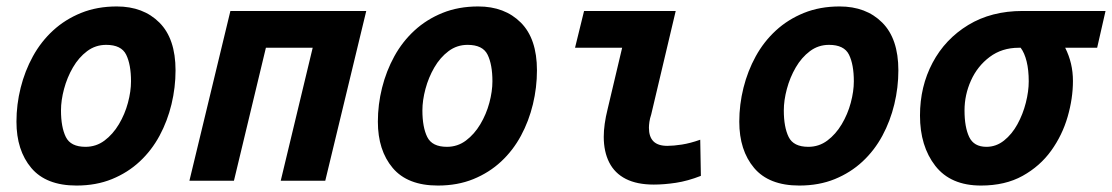

<svg xmlns="http://www.w3.org/2000/svg" viewBox="-20 -560 3446 595"><path d="M217 15Q123 15 77 -39.5Q31 -94 31 -183Q31 -236 44 -288Q57 -340 82 -385.5Q107 -431 144.5 -465.5Q182 -500 231.5 -520Q281 -540 342 -540Q424 -540 474 -490Q524 -440 524 -342Q524 -289 511.5 -237Q499 -185 474.5 -139.5Q450 -94 413 -59.5Q376 -25 327 -5Q278 15 217 15ZM245 -105Q278 -105 304 -124.5Q330 -144 348.5 -175Q367 -206 376.5 -241.5Q386 -277 386 -308Q386 -360 371 -390.5Q356 -421 309 -421Q276 -421 250 -401.5Q224 -382 206 -351Q188 -320 178.5 -284.5Q169 -249 169 -218Q169 -166 184 -135.5Q199 -105 245 -105Z M567 0 694 -526H1115L988 0H850L949 -412H804L705 0Z M1337 15Q1243 15 1197 -39.5Q1151 -94 1151 -183Q1151 -236 1164 -288Q1177 -340 1202 -385.5Q1227 -431 1264.5 -465.5Q1302 -500 1351.5 -520Q1401 -540 1462 -540Q1544 -540 1594 -490Q1644 -440 1644 -342Q1644 -289 1631.5 -237Q1619 -185 1594.5 -139.5Q1570 -94 1533 -59.5Q1496 -25 1447 -5Q1398 15 1337 15ZM1365 -105Q1398 -105 1424 -124.5Q1450 -144 1468.5 -175Q1487 -206 1496.5 -241.5Q1506 -277 1506 -308Q1506 -360 1491 -390.5Q1476 -421 1429 -421Q1396 -421 1370 -401.5Q1344 -382 1326 -351Q1308 -320 1298.5 -284.5Q1289 -249 1289 -218Q1289 -166 1304 -135.5Q1319 -105 1365 -105Z M2006 12Q1954 12 1919.5 -5.5Q1885 -23 1868 -56.5Q1851 -90 1851 -136Q1851 -155 1854 -176.5Q1857 -198 1863 -222L1908 -412H1762L1790 -526H2074L1998 -205Q1994 -193 1992.5 -182.5Q1991 -172 1991 -164Q1991 -136 2005 -122Q2019 -108 2048 -108Q2067 -108 2093 -112Q2119 -116 2150 -127L2152 -15Q2111 1 2074.5 6.5Q2038 12 2006 12Z M2457 15Q2363 15 2317 -39.5Q2271 -94 2271 -183Q2271 -236 2284 -288Q2297 -340 2322 -385.5Q2347 -431 2384.5 -465.5Q2422 -500 2471.5 -520Q2521 -540 2582 -540Q2664 -540 2714 -490Q2764 -440 2764 -342Q2764 -289 2751.5 -237Q2739 -185 2714.5 -139.5Q2690 -94 2653 -59.5Q2616 -25 2567 -5Q2518 15 2457 15ZM2485 -105Q2518 -105 2544 -124.5Q2570 -144 2588.5 -175Q2607 -206 2616.5 -241.5Q2626 -277 2626 -308Q2626 -360 2611 -390.5Q2596 -421 2549 -421Q2516 -421 2490 -401.5Q2464 -382 2446 -351Q2428 -320 2418.5 -284.5Q2409 -249 2409 -218Q2409 -166 2424 -135.5Q2439 -105 2485 -105Z M3020 15Q2926 15 2878.5 -46Q2831 -107 2831 -202Q2831 -292 2870 -365.5Q2909 -439 2980.5 -482.5Q3052 -526 3149 -526H3406L3380 -412H3281Q3293 -388 3299 -362.5Q3305 -337 3305 -309Q3305 -255 3288.5 -198Q3272 -141 3237.5 -93Q3203 -45 3149 -15Q3095 15 3020 15ZM3037 -105Q3067 -105 3091.5 -124.5Q3116 -144 3133 -175Q3150 -206 3159 -241.5Q3168 -277 3168 -308Q3168 -343 3161.5 -369.5Q3155 -396 3143 -412H3137Q3085 -412 3047 -383.5Q3009 -355 2989 -310.5Q2969 -266 2969 -218Q2969 -166 2983.5 -135.5Q2998 -105 3037 -105Z"/></svg>

Font: Ubuntu Sans Mono
Style: Bold Italic
Weight: 700
Italic angle: -13.5°
Monospace: yes
Designer: Dalton Maag Ltd
Foundry: Dalton Maag Ltd
Version: Version 1.006